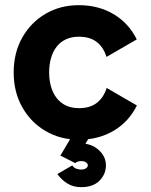

<svg xmlns="http://www.w3.org/2000/svg" viewBox="-20 -541 597 761"><path d="M174.8 -253.9Q174.8 -285.1 182.3 -311Q189.7 -336.9 204.5 -355.9Q219.3 -374.9 241.5 -385.2Q263.6 -395.5 292.6 -395.5Q336.1 -395.5 363.2 -374.8Q390.2 -354 402.1 -315.4L522 -384.8Q490.5 -449 430.4 -484.8Q370.3 -520.5 292.6 -520.5Q218.4 -520.5 160 -486Q101.6 -451.6 67.9 -391.4Q34.2 -331.2 34.2 -253.9Q34.2 -176.6 68 -116.4Q101.9 -56.2 160.4 -21.8Q218.9 12.7 293.2 12.7Q370.9 12.7 431 -23.1Q491.1 -59 522.6 -123L402.7 -192.4Q390.8 -154.1 363.8 -133.2Q336.7 -112.3 293.2 -112.3Q264.2 -112.3 242 -122.6Q219.9 -132.9 205 -151.9Q190 -170.9 182.4 -196.9Q174.8 -222.9 174.8 -253.9ZM207.4 148.8Q223.3 171.3 246.6 186Q269.8 200.8 301.4 200.8Q349.1 200.8 374.5 175Q399.8 149.3 399.8 114.3Q399.8 79 371.1 53.4Q342.4 27.7 301.4 27.7Q270.4 27.7 250.9 42.5Q231.3 57.2 219 75.2L278.2 105.5Q282.3 101.3 288.7 99.4Q295 97.5 301.4 97.5Q313.7 97.5 320.9 102.5Q328.1 107.5 328.1 114.3Q328.1 121 320.9 126Q313.7 131.1 301.4 131.1Q295 131.1 284.5 128.3Q274 125.5 266.3 114.7ZM264 0 219.5 75.7 278.2 105.5 280.5 92.3 335.8 0Z"/></svg>

Font: Giphurs SC
Style: Regular
Weight: 400
Version: Version 0.920